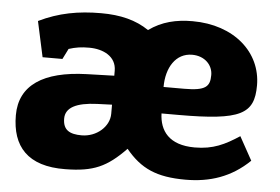

<svg xmlns="http://www.w3.org/2000/svg" viewBox="-45 -624 1011 694"><g transform="rotate(5 460.5 -276.5)"><path d="M215 10C317 9 365 -13 433 -83C488 -16 546 10 651 10C739 10 816 -15 882 -79L835 -164C783 -130 741 -109 674 -109C580 -109 546 -159 544 -221H606C832 -221 879 -248 879 -352C879 -472 778 -563 627 -563C568 -563 516 -551 469 -517C422 -549 366 -563 295 -563C213 -563 142 -550 70 -515L98 -386H170L189 -424C214 -432 234 -435 263 -435C314 -435 362 -412 362 -360V-342L262 -339C105 -334 20 -278 20 -169C20 -56 78 12 215 10ZM263 -117C220 -117 195 -130 195 -172C195 -212 234 -232 309 -235L363 -237V-204C363 -157 317 -117 263 -117ZM543 -317C543 -388 577 -442 636 -442C682 -442 711 -411 711 -375C711 -333 696 -317 618 -317Z"/></g></svg>

Font: Frost ExtraBold
Style: Regular
Weight: 800
Designer: Lee Frost
Foundry: Lee Frost for Ice Communication Norge AS
Version: Version 2.011;hotconv 1.0.107;makeotfexe 2.5.65593